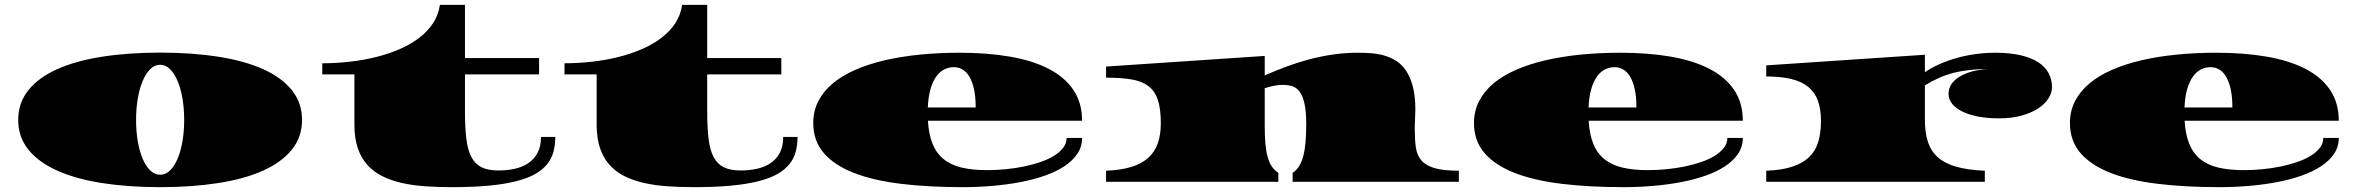

<svg xmlns="http://www.w3.org/2000/svg" viewBox="-20 -751 9742 793"><path d="M55.2 -255.4Q55.2 -326.2 97.4 -378.7Q139.6 -431.2 216.8 -465.6Q293.9 -500 401.9 -516.8Q509.8 -533.7 641.6 -533.7Q772.9 -533.7 881.1 -516.8Q989.3 -500 1066.2 -465.6Q1143.1 -431.2 1185.3 -378.7Q1227.5 -326.2 1227.5 -255.4Q1227.5 -185.1 1185.3 -132.8Q1143.1 -80.6 1066.2 -46.1Q989.3 -11.7 881.1 5.1Q772.9 22 641.6 22Q509.8 22 401.9 5.1Q293.9 -11.7 216.8 -46.1Q139.6 -80.6 97.4 -132.8Q55.2 -185.1 55.2 -255.4ZM542 -255.4Q542 -210 548.8 -168.9Q555.7 -127.9 568.6 -96.9Q581.5 -65.9 599.9 -47.6Q618.2 -29.3 641.6 -29.3Q664.6 -29.3 682.9 -47.6Q701.2 -65.9 714.1 -96.9Q727.1 -127.9 733.9 -168.9Q740.7 -210 740.7 -255.4Q740.7 -301.3 733.9 -342.5Q727.1 -383.8 714.1 -415Q701.2 -446.3 682.9 -464.8Q664.6 -483.4 641.6 -483.4Q618.2 -483.4 599.9 -464.8Q581.5 -446.3 568.6 -415Q555.7 -383.8 548.8 -342.5Q542 -301.3 542 -255.4Z M1443.8 -443.8H1311V-489.7Q1367.7 -489.7 1424.3 -496.1Q1481 -502.4 1533 -515.4Q1585 -528.3 1630.6 -548.1Q1676.3 -567.9 1711.4 -594.7Q1746.6 -621.6 1768.8 -655.5Q1791 -689.5 1796.9 -731H1900.4V-511.2H2206.5V-443.8H1900.4V-291.5Q1900.4 -224.6 1906 -178Q1911.6 -131.3 1927 -102.3Q1942.4 -73.2 1969.2 -60.1Q1996.1 -46.9 2038.6 -46.9Q2072.3 -46.9 2104 -53.5Q2135.7 -60.1 2160.2 -75.9Q2184.6 -91.8 2199.5 -118.4Q2214.4 -145 2214.4 -185.5H2273.4Q2273.4 -152.3 2265.9 -124Q2258.3 -95.7 2239.5 -72.5Q2220.7 -49.3 2189.5 -31.7Q2158.2 -14.2 2110.6 -2.2Q2063 9.8 1997.6 15.9Q1932.1 22 1845.7 22Q1787.6 22 1735.4 18.3Q1683.1 14.6 1638.4 4.4Q1593.8 -5.9 1557.9 -23.9Q1522 -42 1496.6 -70.6Q1471.2 -99.1 1457.5 -139.9Q1443.8 -180.7 1443.8 -236.3Z M2444.3 -443.8H2311.5V-489.7Q2368.2 -489.7 2424.8 -496.1Q2481.4 -502.4 2533.4 -515.4Q2585.4 -528.3 2631.1 -548.1Q2676.8 -567.9 2711.9 -594.7Q2747.1 -621.6 2769.3 -655.5Q2791.5 -689.5 2797.4 -731H2900.9V-511.2H3207V-443.8H2900.9V-291.5Q2900.9 -224.6 2906.5 -178Q2912.1 -131.3 2927.5 -102.3Q2942.9 -73.2 2969.7 -60.1Q2996.6 -46.9 3039.1 -46.9Q3072.8 -46.9 3104.5 -53.5Q3136.2 -60.1 3160.6 -75.9Q3185.1 -91.8 3200 -118.4Q3214.8 -145 3214.8 -185.5H3273.9Q3273.9 -152.3 3266.4 -124Q3258.8 -95.7 3240 -72.5Q3221.2 -49.3 3189.9 -31.7Q3158.7 -14.2 3111.1 -2.2Q3063.5 9.8 2998 15.9Q2932.6 22 2846.2 22Q2788.1 22 2735.8 18.3Q2683.6 14.6 2638.9 4.4Q2594.2 -5.9 2558.3 -23.9Q2522.5 -42 2497.1 -70.6Q2471.7 -99.1 2458 -139.9Q2444.3 -180.7 2444.3 -236.3Z M3338.9 -243.2Q3338.9 -292.5 3359.9 -333.3Q3380.9 -374 3419.2 -406.2Q3457.5 -438.5 3512.2 -462.4Q3566.9 -486.3 3634 -502Q3701.2 -517.6 3779.3 -525.4Q3857.4 -533.2 3943.4 -533.2Q4058.1 -533.2 4151.4 -517.1Q4244.6 -501 4310.8 -467Q4377 -433.1 4413.1 -379.9Q4449.2 -326.7 4449.2 -252.4H3812.5Q3815.9 -195.8 3831.8 -156.7Q3847.7 -117.7 3877.7 -93.5Q3907.7 -69.3 3952.1 -58.8Q3996.6 -48.3 4056.6 -48.3Q4094.2 -48.3 4133.1 -52Q4171.9 -55.7 4208.5 -63.2Q4245.1 -70.8 4277.3 -81.8Q4309.6 -92.8 4333.5 -107.7Q4357.4 -122.6 4371.3 -140.9Q4385.3 -159.2 4385.3 -181.2H4449.2Q4449.2 -145 4429.9 -116.2Q4410.6 -87.4 4376.5 -64.7Q4342.3 -42 4295.7 -25.6Q4249 -9.3 4194.1 1.2Q4139.2 11.7 4078.6 16.8Q4018.1 22 3956.1 22Q3815.9 22 3701.9 8.3Q3587.9 -5.4 3507.3 -36.6Q3426.8 -67.9 3382.8 -118.4Q3338.9 -168.9 3338.9 -243.2ZM4009.8 -307.1Q4009.8 -351.6 4002.7 -383.1Q3995.6 -414.6 3983.6 -434.6Q3971.7 -454.6 3955.1 -464.1Q3938.5 -473.6 3919.4 -473.6Q3898.4 -473.6 3879.6 -464.1Q3860.8 -454.6 3846.4 -434.3Q3832 -414.1 3823 -382.6Q3814 -351.1 3812 -307.1Z M4548.3 -45.9Q4609.4 -48.3 4652.3 -61.5Q4695.3 -74.7 4722.4 -99.1Q4749.5 -123.5 4762 -159.2Q4774.4 -194.8 4774.4 -242.7Q4774.4 -302.7 4761.7 -339.6Q4749 -376.5 4721.7 -396.5Q4694.3 -416.5 4651.6 -423.3Q4608.9 -430.2 4548.3 -430.2V-476.1L5203.6 -520V-439.5Q5247.6 -459 5293.7 -476.1Q5339.8 -493.2 5387.9 -505.9Q5436 -518.6 5485.8 -525.9Q5535.6 -533.2 5587.9 -533.2Q5614.7 -533.2 5642.6 -531.2Q5670.4 -529.3 5697 -521.7Q5723.6 -514.2 5747.1 -499.3Q5770.5 -484.4 5787.8 -458.3Q5805.2 -432.1 5815.4 -393.1Q5825.7 -354 5825.7 -298.8Q5825.7 -280.3 5824.5 -261Q5823.2 -241.7 5823.2 -218.8Q5823.2 -175.8 5827.6 -143.3Q5832 -110.8 5849.9 -89.4Q5867.7 -67.9 5904.3 -56.9Q5940.9 -45.9 6005.4 -45.9V0H5318.8V-37.1Q5334.5 -47.4 5345.2 -64.2Q5356 -81.1 5362.5 -105.5Q5369.1 -129.9 5372.1 -162.8Q5375 -195.8 5375 -238.3Q5375 -292.5 5367.4 -324.7Q5359.9 -356.9 5346.7 -373.8Q5333.5 -390.6 5315.7 -395.5Q5297.9 -400.4 5277.3 -400.4Q5260.3 -400.4 5241.5 -396.7Q5222.7 -393.1 5203.6 -386.7V-229.5Q5203.6 -187 5206.5 -155.5Q5209.5 -124 5216.1 -101.1Q5222.7 -78.1 5233.4 -62.7Q5244.1 -47.4 5259.8 -37.1V0H4548.3Z M6067.9 -243.2Q6067.9 -292.5 6088.9 -333.3Q6109.9 -374 6148.2 -406.2Q6186.5 -438.5 6241.2 -462.4Q6295.9 -486.3 6363 -502Q6430.2 -517.6 6508.3 -525.4Q6586.4 -533.2 6672.4 -533.2Q6787.1 -533.2 6880.4 -517.1Q6973.6 -501 7039.8 -467Q7106 -433.1 7142.1 -379.9Q7178.2 -326.7 7178.2 -252.4H6541.5Q6544.9 -195.8 6560.8 -156.7Q6576.7 -117.7 6606.7 -93.5Q6636.7 -69.3 6681.2 -58.8Q6725.6 -48.3 6785.6 -48.3Q6823.2 -48.3 6862.1 -52Q6900.9 -55.7 6937.5 -63.2Q6974.1 -70.8 7006.3 -81.8Q7038.6 -92.8 7062.5 -107.7Q7086.4 -122.6 7100.3 -140.9Q7114.3 -159.2 7114.3 -181.2H7178.2Q7178.2 -145 7158.9 -116.2Q7139.6 -87.4 7105.5 -64.7Q7071.3 -42 7024.7 -25.6Q6978 -9.3 6923.1 1.2Q6868.2 11.7 6807.6 16.8Q6747.1 22 6685.1 22Q6544.9 22 6430.9 8.3Q6316.9 -5.4 6236.3 -36.6Q6155.8 -67.9 6111.8 -118.4Q6067.9 -168.9 6067.9 -243.2ZM6738.8 -307.1Q6738.8 -351.6 6731.7 -383.1Q6724.6 -414.6 6712.6 -434.6Q6700.7 -454.6 6684.1 -464.1Q6667.5 -473.6 6648.4 -473.6Q6627.4 -473.6 6608.6 -464.1Q6589.8 -454.6 6575.4 -434.3Q6561 -414.1 6552 -382.6Q6543 -351.1 6541 -307.1Z M7274.9 -45.9Q7340.3 -48.3 7383.8 -63Q7427.2 -77.6 7453.4 -103.5Q7479.5 -129.4 7490.2 -166.5Q7501 -203.6 7501 -251.5Q7501 -300.3 7488.3 -335.2Q7475.6 -370.1 7448.2 -392.3Q7420.9 -414.6 7378.2 -424.8Q7335.4 -435.1 7274.9 -435.1V-481L7930.2 -524.9V-452.6Q7957.5 -471.7 7991.7 -486.6Q8025.9 -501.5 8063.5 -512Q8101.1 -522.5 8141.1 -527.8Q8181.2 -533.2 8220.2 -533.2Q8280.8 -533.2 8325 -522.9Q8369.1 -512.7 8398.2 -493.9Q8427.2 -475.1 8441.2 -449Q8455.1 -422.9 8455.1 -391.1Q8455.1 -367.2 8440.4 -344.2Q8425.8 -321.3 8397.9 -303Q8370.1 -284.7 8329.3 -273.4Q8288.6 -262.2 8236.3 -262.2Q8189 -262.2 8150.6 -269.5Q8112.3 -276.9 8085 -290.3Q8057.6 -303.7 8042.7 -322.3Q8027.8 -340.8 8027.8 -363.3Q8027.8 -389.6 8043.7 -408.9Q8059.6 -428.2 8084.7 -440.7Q8109.9 -453.1 8140.6 -459.5Q8171.4 -465.8 8201.2 -466.3Q8156.2 -466.3 8119.4 -462.4Q8082.5 -458.5 8050.3 -450.4Q8018.1 -442.4 7988.8 -429.4Q7959.5 -416.5 7930.2 -398.4V-255.9Q7930.2 -203.6 7942.6 -165.3Q7955.1 -127 7983.9 -101.3Q8012.7 -75.7 8060.1 -62.3Q8107.4 -48.8 8177.7 -45.9V0H7274.9Z M8529.3 -243.2Q8529.3 -292.5 8550.3 -333.3Q8571.3 -374 8609.6 -406.2Q8647.9 -438.5 8702.6 -462.4Q8757.3 -486.3 8824.5 -502Q8891.6 -517.6 8969.7 -525.4Q9047.9 -533.2 9133.8 -533.2Q9248.5 -533.2 9341.8 -517.1Q9435.1 -501 9501.2 -467Q9567.4 -433.1 9603.5 -379.9Q9639.6 -326.7 9639.6 -252.4H9002.9Q9006.3 -195.8 9022.2 -156.7Q9038.1 -117.7 9068.1 -93.5Q9098.1 -69.3 9142.6 -58.8Q9187 -48.3 9247.1 -48.3Q9284.7 -48.3 9323.5 -52Q9362.3 -55.7 9398.9 -63.2Q9435.5 -70.8 9467.8 -81.8Q9500 -92.8 9523.9 -107.7Q9547.9 -122.6 9561.8 -140.9Q9575.7 -159.2 9575.7 -181.2H9639.6Q9639.6 -145 9620.4 -116.2Q9601.1 -87.4 9566.9 -64.7Q9532.7 -42 9486.1 -25.6Q9439.5 -9.3 9384.5 1.2Q9329.6 11.7 9269 16.8Q9208.5 22 9146.5 22Q9006.3 22 8892.3 8.3Q8778.3 -5.4 8697.8 -36.6Q8617.2 -67.9 8573.2 -118.4Q8529.3 -168.9 8529.3 -243.2ZM9200.2 -307.1Q9200.2 -351.6 9193.1 -383.1Q9186 -414.6 9174.1 -434.6Q9162.1 -454.6 9145.5 -464.1Q9128.9 -473.6 9109.9 -473.6Q9088.9 -473.6 9070.1 -464.1Q9051.3 -454.6 9036.9 -434.3Q9022.5 -414.1 9013.4 -382.6Q9004.4 -351.1 9002.4 -307.1Z"/></svg>

Font: Asset
Style: Regular
Weight: 400
Designer: Riccardo De Franceschi
Foundry: Sorkin Type Co.
Version: Version 1.001